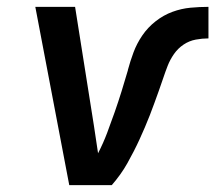

<svg xmlns="http://www.w3.org/2000/svg" viewBox="-20 -540 640 560"><path d="M182 0 83 -520H199L254 -173Q257 -153 260 -133Q263 -113 266 -93Q281 -122 292.5 -152.5Q304 -183 314.5 -213Q325 -243 334.5 -273.5Q344 -304 353 -335V-336Q360 -362 369.5 -387.5Q379 -413 395 -436.5Q411 -460 434 -478Q457 -496 483 -505.5Q509 -515 535.5 -517.5Q562 -520 588 -520V-428Q570 -428 551 -424.5Q532 -421 515.5 -410Q499 -399 487.5 -382.5Q476 -366 469 -348Q462 -330 456 -312Q450 -294 443.5 -276Q437 -258 430.5 -240Q424 -222 417 -204Q410 -186 402.5 -168.5Q395 -151 387 -133.5Q379 -116 370 -98.5Q361 -81 351.5 -64Q342 -47 330.5 -31Q319 -15 306 0Z"/></svg>

Font: Iosevka SS04 Semibold Extended
Style: Italic
Weight: 600
Width: 7
Italic angle: -9°
Monospace: yes
Designer: Belleve Invis
Foundry: Belleve Invis
Version: Version 19.0.0; ttfautohint (v1.8.4)